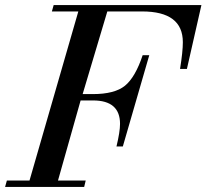

<svg xmlns="http://www.w3.org/2000/svg" viewBox="-64 -735 812 755"><path d="M140 -690 147 -715H728L671 -464H644Q655 -532 655 -569Q655 -690 495 -690H358L261 -365H301Q387 -365 427.5 -398Q468 -431 497 -518H523L419 -159H394Q408 -217 408 -248Q408 -340 302 -340H253L164 -25H273L267 0H-44L-37 -25H52L244 -690Z"/></svg>

Font: Justus
Style: ItalicOldstyle
Weight: 400
Italic angle: -12°
Version: Version 001.001